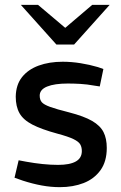

<svg xmlns="http://www.w3.org/2000/svg" viewBox="-20 -766 501 793"><path d="M227 7Q190 7 152 0Q114 -7 74 -20L40 -32L57 -104L89 -98Q122 -92 155.5 -88.5Q189 -85 220 -85Q268 -85 293 -99Q318 -113 318 -142Q318 -158 311.5 -169.5Q305 -181 283.5 -191.5Q262 -202 217 -214Q151 -232 113.5 -251.5Q76 -271 60.5 -298.5Q45 -326 45 -367Q46 -416 71 -447.5Q96 -479 139.5 -495Q183 -511 239 -511Q275 -511 312.5 -505Q350 -499 384 -489L407 -481L392 -409L372 -412Q339 -418 311.5 -419.5Q284 -421 260 -421Q205 -421 174.5 -408.5Q144 -396 144 -371Q144 -354 152.5 -344Q161 -334 187 -324.5Q213 -315 265 -302Q327 -286 360.5 -266.5Q394 -247 407.5 -220.5Q421 -194 421 -155Q421 -99 395 -63Q369 -27 325.5 -10Q282 7 227 7ZM213 -582 233 -637 361 -746H433L286 -582ZM213 -582 66 -746H137L266 -637L286 -582Z"/></svg>

Font: REM
Style: Regular
Weight: 400
Designer: Octavio Pardo
Foundry: Ashler Design
Version: Version 1.005;gftools[0.9.28]